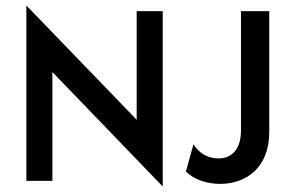

<svg xmlns="http://www.w3.org/2000/svg" viewBox="-20 -666 1078 707"><path d="M579.2 20.8V-625H483.3V-225L77.1 -645.8V0H172.9V-400.7ZM791 11.1C885.4 11.1 971.5 -47.9 971.5 -179.9V-625H867.4V-187.5C867.4 -111.1 829.9 -82.6 784 -82.6C744.4 -82.6 711.8 -102.8 692.4 -134.7L664.6 -34.7C695.8 -2.8 744.4 11.1 791 11.1Z"/></svg>

Font: Afacad Medium
Style: Regular
Weight: 500
Designer: Kristian Moeller
Foundry: Dicotype
Version: Version 1.000